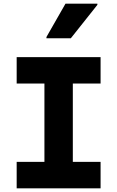

<svg xmlns="http://www.w3.org/2000/svg" viewBox="-20 -1028 640 1048"><path d="M222.5 -69.5V-646.5H377.5V-69.5ZM71 0V-144.5H529V0ZM71 -572V-716H529V-572ZM233.5 -819V-826L337.5 -1008H511.5V-1001.5L366.5 -819Z"/></svg>

Font: Google Sans Code
Style: Regular
Weight: 400
Monospace: yes
Designer: Google Sans Code Authors
Foundry: Google LLC
Version: Version 6.000